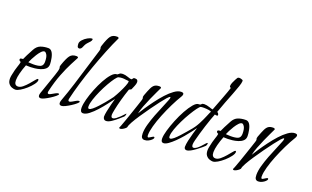

<svg xmlns="http://www.w3.org/2000/svg" viewBox="-77 -1038 2367 1456"><g transform="rotate(20 1107.0 -310.5)"><path d="M86 10Q74 10 58.5 4.5Q43 -1 31.5 -15.5Q20 -30 20 -57Q20 -68 23 -83Q33 -133 42.5 -159Q52 -185 54 -201Q51 -202 45 -206Q39 -210 39 -217Q39 -224 45 -226Q51 -228 56 -228H63Q71 -245 80.5 -265Q90 -285 109 -319Q126 -351 153.5 -361.5Q181 -372 216 -372Q250 -372 263 -311Q269 -280 269 -261Q269 -237 253.5 -223Q238 -209 215.5 -202Q193 -195 171 -192.5Q149 -190 136 -190Q123 -190 113.5 -190.5Q104 -191 100 -191Q85 -153 76 -118Q67 -83 67 -59Q67 -19 97 -19Q115 -19 134.5 -35Q154 -51 172 -72Q190 -93 203 -109Q216 -125 220 -125Q227 -125 227 -117Q227 -103 211 -81.5Q195 -60 171.5 -39Q148 -18 124.5 -4Q101 10 86 10ZM149 -217Q187 -217 206.5 -225.5Q226 -234 227 -263Q227 -304 216.5 -321Q206 -338 197 -338Q185 -338 171.5 -323.5Q158 -309 145.5 -289Q133 -269 123 -249.5Q113 -230 109 -219Q114 -219 125 -218Q136 -217 149 -217Z M437 -449Q423 -449 420 -459.5Q417 -470 417 -482Q417 -497 432 -513.5Q447 -530 467.5 -541.5Q488 -553 502 -553Q507 -553 508 -550Q508 -539 499.5 -529Q491 -519 481 -509Q471 -499 465 -486Q461 -476 455 -464Q449 -452 437 -449ZM290 6Q271 6 271 -12Q271 -21 275 -33Q297 -96 311 -136.5Q325 -177 333 -200.5Q341 -224 344 -236.5Q347 -249 347 -257Q347 -262 345.5 -264Q344 -266 344 -270Q344 -274 347 -283Q368 -344 385 -366Q402 -388 436 -388Q450 -388 451 -379Q441 -360 418.5 -317Q396 -274 371 -210.5Q346 -147 327 -65Q326 -62 326 -57Q326 -45 336 -45Q342 -45 355 -52.5Q368 -60 382 -67.5Q396 -75 403 -75Q410 -75 411 -71Q411 -65 396 -52.5Q381 -40 360 -26.5Q339 -13 319.5 -3.5Q300 6 290 6Z M457 6Q438 6 438 -12Q438 -22 442 -33Q471 -112 493.5 -184.5Q516 -257 538 -330Q560 -403 585 -483Q587 -490 587.5 -494Q588 -498 588 -501Q588 -506 586.5 -508.5Q585 -511 585 -515Q585 -518 588 -527Q608 -589 624.5 -610.5Q641 -632 675 -632Q689 -632 690 -623Q663 -567 634.5 -496Q606 -425 579 -349Q552 -273 530 -199.5Q508 -126 494 -65Q493 -62 493 -57Q493 -45 503 -45Q510 -45 523 -52.5Q536 -60 549 -67.5Q562 -75 569 -75Q575 -75 578 -71Q578 -65 563.5 -52.5Q549 -40 528 -26.5Q507 -13 487.5 -3.5Q468 6 457 6Z M630 3Q606 3 606 -33Q606 -61 617 -102.5Q628 -144 646 -189Q664 -234 685.5 -273.5Q707 -313 729.5 -338Q752 -363 771 -363H774L785 -371Q790 -377 797.5 -379Q805 -381 813 -381Q833 -381 855 -373Q877 -365 885 -365Q892 -365 895.5 -373Q899 -381 911 -381Q925 -381 930.5 -375Q936 -369 936 -359Q936 -345 928 -326.5Q920 -308 915 -296Q914 -292 906 -289.5Q898 -287 896 -283Q880 -237 867 -189.5Q854 -142 847 -107Q840 -72 840 -64Q840 -39 854 -39Q866 -39 880 -49.5Q894 -60 907.5 -73Q921 -86 930 -96.5Q939 -107 940 -107Q942 -107 942 -103Q942 -99 939 -91Q936 -83 932 -80Q922 -71 901 -52.5Q880 -34 856 -18Q832 -2 814 -2Q793 -2 789 -27Q789 -45 795 -73.5Q801 -102 808.5 -132Q816 -162 822 -182Q807 -162 783.5 -131Q760 -100 732.5 -69.5Q705 -39 678 -18Q651 3 630 3ZM662 -44Q672 -44 688.5 -57.5Q705 -71 724.5 -92Q744 -113 761.5 -134Q779 -155 791.5 -171.5Q804 -188 807 -192Q823 -218 838.5 -248.5Q854 -279 864 -304.5Q874 -330 874 -340Q874 -346 869 -346H866Q856 -346 845.5 -348Q835 -350 821 -350Q807 -350 791 -346Q782 -344 765.5 -321.5Q749 -299 729.5 -265Q710 -231 692.5 -192.5Q675 -154 663.5 -119Q652 -84 652 -61Q652 -44 662 -44Z M1137 34Q1123 34 1115.5 24.5Q1108 15 1108 -9Q1108 -42 1119.5 -83Q1131 -124 1147.5 -167Q1164 -210 1181 -249Q1198 -288 1208 -315Q1213 -328 1213 -335Q1213 -340 1210 -340Q1205 -340 1188 -322Q1174 -306 1149.5 -274.5Q1125 -243 1097 -203.5Q1069 -164 1043 -125.5Q1017 -87 1000.5 -57Q984 -27 983 -15Q983 -11 974 -3Q965 5 953.5 11Q942 17 934 17Q927 17 926 10Q927 11 935 -9.5Q943 -30 954.5 -63Q966 -96 978 -131.5Q990 -167 1000 -196.5Q1010 -226 1014 -239Q1018 -251 1018 -257Q1018 -262 1016.5 -264Q1015 -266 1015 -270Q1015 -274 1018 -283Q1033 -324 1044 -347Q1055 -370 1069 -379Q1083 -388 1106 -388Q1120 -388 1121 -379Q1114 -364 1100.5 -336Q1087 -308 1071.5 -273Q1056 -238 1042.5 -203Q1029 -168 1023 -139Q1035 -159 1056.5 -191.5Q1078 -224 1105.5 -261Q1133 -298 1162.5 -330.5Q1192 -363 1221.5 -384Q1251 -405 1276 -405Q1284 -405 1290 -402.5Q1296 -400 1296 -392Q1296 -383 1289 -372Q1265 -333 1240.5 -283Q1216 -233 1195.5 -182Q1175 -131 1162.5 -86Q1150 -41 1150 -12Q1150 6 1158 6Q1161 6 1169 1Q1177 -4 1185.5 -9Q1194 -14 1197 -14Q1203 -14 1203 -8Q1203 0 1192.5 10Q1182 20 1167 27Q1152 34 1137 34Z M1281 7Q1260 7 1260 -23Q1260 -49 1272 -90.5Q1284 -132 1303 -179Q1322 -226 1345 -267.5Q1368 -309 1390.5 -335.5Q1413 -362 1431 -362H1435Q1446 -362 1451.5 -369.5Q1457 -377 1472 -377Q1492 -377 1515 -369Q1538 -361 1544 -361Q1544 -361 1544.5 -361Q1545 -361 1545 -362Q1553 -384 1564.5 -413Q1576 -442 1587 -472Q1598 -502 1607 -526Q1616 -550 1619 -562Q1608 -562 1608 -574Q1608 -585 1614.5 -601Q1621 -617 1628.5 -630.5Q1636 -644 1638 -647Q1642 -655 1654 -655Q1662 -655 1669.5 -652.5Q1677 -650 1681 -648Q1684 -647 1684 -639Q1684 -626 1674 -596Q1664 -566 1648.5 -526.5Q1633 -487 1615.5 -442Q1598 -397 1583 -353Q1584 -354 1585 -354Q1589 -354 1593.5 -347Q1598 -340 1598 -334Q1598 -330 1594.5 -329Q1591 -328 1588 -328Q1584 -328 1579.5 -329Q1575 -330 1574 -331Q1567 -314 1556.5 -284.5Q1546 -255 1535 -220.5Q1524 -186 1514.5 -153Q1505 -120 1499 -95.5Q1493 -71 1493 -61Q1493 -38 1506 -38Q1519 -38 1533 -48.5Q1547 -59 1560 -73.5Q1573 -88 1582.5 -98.5Q1592 -109 1595 -109Q1598 -109 1598 -104Q1598 -99 1595 -91.5Q1592 -84 1591 -84Q1584 -77 1568.5 -64Q1553 -51 1533.5 -36.5Q1514 -22 1495.5 -12Q1477 -2 1463 -2Q1456 -2 1450 -7Q1444 -12 1444 -23Q1444 -43 1451 -74.5Q1458 -106 1467 -137.5Q1476 -169 1482 -188Q1472 -174 1454 -150Q1436 -126 1413 -99Q1390 -72 1365.5 -48Q1341 -24 1319 -8.5Q1297 7 1281 7ZM1317 -43Q1328 -43 1345.5 -58Q1363 -73 1382 -94Q1401 -115 1416 -132.5Q1431 -150 1436 -156Q1467 -190 1487.5 -229.5Q1508 -269 1520.5 -300Q1533 -331 1538 -339Q1538 -344 1518 -347Q1498 -350 1479 -350Q1462 -350 1454 -348Q1446 -346 1429 -323Q1412 -300 1391 -265Q1370 -230 1351 -191Q1332 -152 1319.5 -117Q1307 -82 1307 -59Q1307 -43 1317 -43Z M1680 10Q1668 10 1652.5 4.5Q1637 -1 1625.5 -15.5Q1614 -30 1614 -57Q1614 -68 1617 -83Q1627 -133 1636.5 -159Q1646 -185 1648 -201Q1645 -202 1639 -206Q1633 -210 1633 -217Q1633 -224 1639 -226Q1645 -228 1650 -228H1657Q1665 -245 1674.5 -265Q1684 -285 1703 -319Q1720 -351 1747.5 -361.5Q1775 -372 1810 -372Q1844 -372 1857 -311Q1863 -280 1863 -261Q1863 -237 1847.5 -223Q1832 -209 1809.5 -202Q1787 -195 1765 -192.5Q1743 -190 1730 -190Q1717 -190 1707.5 -190.5Q1698 -191 1694 -191Q1679 -153 1670 -118Q1661 -83 1661 -59Q1661 -19 1691 -19Q1709 -19 1728.5 -35Q1748 -51 1766 -72Q1784 -93 1797 -109Q1810 -125 1814 -125Q1821 -125 1821 -117Q1821 -103 1805 -81.5Q1789 -60 1765.5 -39Q1742 -18 1718.5 -4Q1695 10 1680 10ZM1743 -217Q1781 -217 1800.5 -225.5Q1820 -234 1821 -263Q1821 -304 1810.5 -321Q1800 -338 1791 -338Q1779 -338 1765.5 -323.5Q1752 -309 1739.5 -289Q1727 -269 1717 -249.5Q1707 -230 1703 -219Q1708 -219 1719 -218Q1730 -217 1743 -217Z M2055 34Q2041 34 2033.5 24.5Q2026 15 2026 -9Q2026 -42 2037.5 -83Q2049 -124 2065.5 -167Q2082 -210 2099 -249Q2116 -288 2126 -315Q2131 -328 2131 -335Q2131 -340 2128 -340Q2123 -340 2106 -322Q2092 -306 2067.5 -274.5Q2043 -243 2015 -203.5Q1987 -164 1961 -125.5Q1935 -87 1918.5 -57Q1902 -27 1901 -15Q1901 -11 1892 -3Q1883 5 1871.5 11Q1860 17 1852 17Q1845 17 1844 10Q1845 11 1853 -9.5Q1861 -30 1872.5 -63Q1884 -96 1896 -131.5Q1908 -167 1918 -196.5Q1928 -226 1932 -239Q1936 -251 1936 -257Q1936 -262 1934.5 -264Q1933 -266 1933 -270Q1933 -274 1936 -283Q1951 -324 1962 -347Q1973 -370 1987 -379Q2001 -388 2024 -388Q2038 -388 2039 -379Q2032 -364 2018.5 -336Q2005 -308 1989.5 -273Q1974 -238 1960.5 -203Q1947 -168 1941 -139Q1953 -159 1974.5 -191.5Q1996 -224 2023.5 -261Q2051 -298 2080.5 -330.5Q2110 -363 2139.5 -384Q2169 -405 2194 -405Q2202 -405 2208 -402.5Q2214 -400 2214 -392Q2214 -383 2207 -372Q2183 -333 2158.5 -283Q2134 -233 2113.5 -182Q2093 -131 2080.5 -86Q2068 -41 2068 -12Q2068 6 2076 6Q2079 6 2087 1Q2095 -4 2103.5 -9Q2112 -14 2115 -14Q2121 -14 2121 -8Q2121 0 2110.5 10Q2100 20 2085 27Q2070 34 2055 34Z"/></g></svg>

Font: Bilbo
Style: Regular
Weight: 400
Designer: Robert E. Leuschke
Foundry: Robert E. Leuschke
Version: Version 1.100